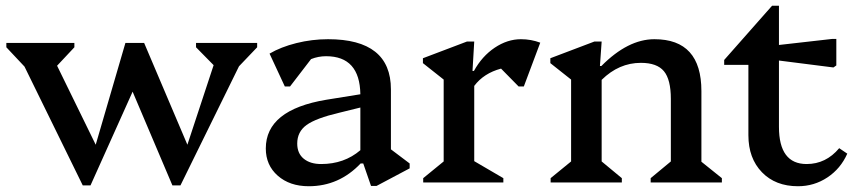

<svg xmlns="http://www.w3.org/2000/svg" viewBox="-20 -633 2972 666"><path d="M267 10 65 -402 2 -469V-484H238V-469L178 -405L312 -131L415 -484H480L630 -131L721 -407L660 -469V-484H872V-469L809 -403L606 10H578L440 -315L294 10Z M1051 13Q985 13 943.5 -23.5Q902 -60 902 -118Q902 -252 1112 -287L1230 -306Q1228 -438 1111 -438Q1084 -438 1059 -428L986 -333H968L915 -447Q954 -470 1008 -483.5Q1062 -497 1118 -497Q1336 -497 1336 -323V-115L1401 -66V-49L1286 12H1267L1240 -66H1231Q1156 13 1051 13ZM1011 -135Q1011 -101 1033.5 -82.5Q1056 -64 1094 -64Q1174 -64 1230 -112V-260L1157 -242Q1076 -223 1043.5 -199.5Q1011 -176 1011 -135Z M1448 0V-15L1519 -73V-357L1447 -414V-431L1600 -489H1625L1619 -387H1624Q1652 -438 1696 -467.5Q1740 -497 1787 -497Q1822 -497 1854 -485L1797 -333H1779L1718 -395Q1658 -379 1625 -335V-74L1726 -15V0Z M1890 0V-15L1961 -73V-357L1889 -414V-431L2042 -489H2067L2061 -404H2066Q2158 -497 2250 -497Q2413 -497 2413 -317V-72L2484 -15V0H2237V-15L2307 -73V-290Q2307 -357 2283 -386Q2259 -415 2203 -415Q2127 -415 2067 -356V-73L2137 -15V0Z M2748 13Q2670 13 2623 -35.5Q2576 -84 2576 -164V-408H2492V-425L2658 -613H2682V-477L2867 -498H2881V-406L2871 -399L2682 -423V-193Q2682 -64 2778 -64Q2845 -64 2891 -119L2919 -100Q2896 -48 2850 -17.5Q2804 13 2748 13Z"/></svg>

Font: Platypi
Style: Regular
Weight: 400
Designer: David Sargent
Foundry: Bolt Cutter Type
Version: Version 1.200; ttfautohint (v1.8.4.7-5d5b)